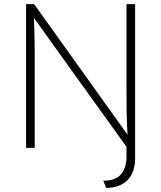

<svg xmlns="http://www.w3.org/2000/svg" viewBox="-20 -720 786 935"><path d="M497 195 483 160Q544 160 570 128Q596 96 596 43V-5L145 -633Q146 -610 147 -579Q148 -548 148.5 -517Q149 -486 149 -462Q149 -438 149 -429V0H107V-700H146L601 -64Q600 -84 598.5 -112Q597 -140 596.5 -183.5Q596 -227 596 -294V-700H638V51Q638 120 600.5 157.5Q563 195 497 195Z"/></svg>

Font: Readex Pro Light
Style: Regular
Weight: 300
Designer: Bonnie Shaver-Troup, Thomas Jockin
Foundry: Lexend
Version: Version 1.200; ttfautohint (v1.8.3)